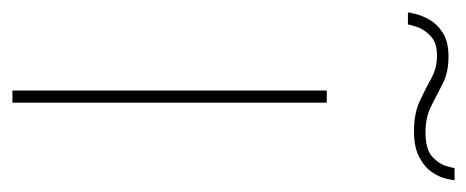

<svg xmlns="http://www.w3.org/2000/svg" viewBox="-292 -524 770 317"><g transform="rotate(90 93.5 -365.0)"><path d="M84 0V-519H104V0ZM151 -663Q122 -663 101.5 -672.5Q81 -682 64 -691.5Q47 -701 26 -701Q5 -701 -6 -690.5Q-17 -680 -21 -668Q-25 -656 -25 -653H-45Q-45 -655 -42.5 -665.5Q-40 -676 -33 -688.5Q-26 -701 -11.5 -710.5Q3 -720 28 -720Q54 -720 72.5 -710.5Q91 -701 109.5 -691.5Q128 -682 153 -682Q181 -682 193 -693Q205 -704 208.5 -716Q212 -728 212 -730H232Q232 -727 229.5 -716Q227 -705 219 -693Q211 -681 194.5 -672Q178 -663 151 -663Z"/></g></svg>

Font: Raleway Thin Thin
Style: Regular
Weight: 250
Version: Version 4.026